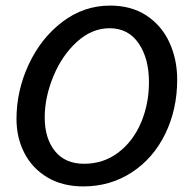

<svg xmlns="http://www.w3.org/2000/svg" viewBox="-20 -680 666 687"><path d="M39 -254Q39 -356 83 -450Q127 -544 203.5 -602Q280 -660 374 -660Q450 -660 504 -624.5Q558 -589 586 -528.5Q614 -468 614 -395Q614 -289 571.5 -201.5Q529 -114 452 -63.5Q375 -13 278 -13Q204 -13 150 -45Q96 -77 67.5 -132Q39 -187 39 -254ZM513 -386Q513 -471 476 -525Q439 -579 372 -579Q309 -579 255.5 -530.5Q202 -482 171 -407Q140 -332 140 -260Q140 -185 176.5 -139.5Q213 -94 281 -94Q350 -94 403 -134Q456 -174 484.5 -241Q513 -308 513 -386Z"/></svg>

Font: Mali Medium
Style: Italic
Weight: 500
Italic angle: -10°
Version: Version 1.000; ttfautohint (v1.6)